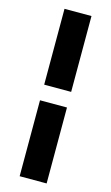

<svg xmlns="http://www.w3.org/2000/svg" viewBox="-136 -849 577 997"><g transform="rotate(15 152.5 -350.0)"><path d="M225.1 -392.1H80.1V-799.8H225.1ZM225.1 100.1H80.1V-308.1H225.1Z"/></g></svg>

Font: Aclonica
Style: Regular
Weight: 400
Designer: Astigmatic (AOETI)
Foundry: Astigmatic (AOETI)
Version: Version 1.000